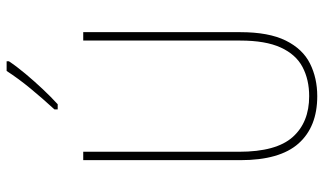

<svg xmlns="http://www.w3.org/2000/svg" viewBox="-224 -768 1001 594"><g transform="rotate(-90 277.0 -470.5)"><path d="M475 -228Q475 -140 449 -87.5Q423 -35 378 -12.5Q333 10 277 10Q182 10 130.5 -48Q79 -106 79 -228V-714H105V-232Q105 -117 150.5 -66Q196 -15 277 -15Q328 -15 367 -35.5Q406 -56 427.5 -103Q449 -150 449 -228V-714H475ZM385 -944Q369 -920 346 -892.5Q323 -865 298.5 -839Q274 -813 252 -793H236V-803Q270 -840 300.5 -877Q331 -914 355 -951H385Z"/></g></svg>

Font: Noto Sans Telugu Condensed Thin
Style: Regular
Weight: 100
Width: 3
Designer: Jelle Bosma - Monotype Design Team
Foundry: Monotype Imaging Inc.
Version: Version 2.005; ttfautohint (v1.8.4.7-5d5b)